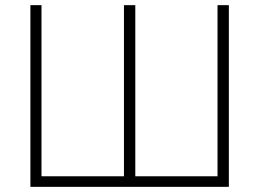

<svg xmlns="http://www.w3.org/2000/svg" viewBox="-20 -725 1006 745"><path d="M98 0V-705H141V-41H461V-705H505V-41H824V-705H868V0Z"/></svg>

Font: Nunito Sans 10pt SemiCondensed ExtraLight
Style: Regular
Weight: 250
Width: 4
Designer: Vernon Adams
Foundry: Vernon Adams
Version: Version 3.101;gftools[0.9.27]